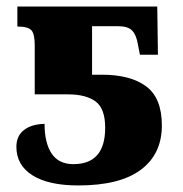

<svg xmlns="http://www.w3.org/2000/svg" viewBox="-20 -556 558 586"><path d="M30 -108Q30 -141 53 -159Q76 -177 116 -178Q116 -120 137.5 -87.5Q159 -55 204 -55Q301 -55 301 -166Q301 -225 271.5 -246.5Q242 -268 188 -268H86V-418Q86 -453 75.5 -464Q65 -475 33 -475V-536H460L462 -389H407L401 -420Q396 -450 383 -463Q370 -476 341 -476H261V-328H291Q378 -328 426 -292.5Q474 -257 474 -173Q474 -86 410 -38Q346 10 219 10Q128 10 79 -21Q30 -52 30 -108Z"/></svg>

Font: Noto Serif ExtraBold
Style: Regular
Weight: 800
Designer: Monotype Design Team
Foundry: Monotype Imaging Inc.
Version: Version 1.001